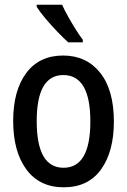

<svg xmlns="http://www.w3.org/2000/svg" viewBox="-20 -786 540 816"><path d="M251 10Q148 10 92 -66Q36 -142 36 -272Q36 -401 91.5 -475.5Q147 -550 248 -550Q347 -550 405.5 -477Q464 -404 464 -269Q464 -142 409.5 -66Q355 10 251 10ZM250 -73Q364 -73 364 -270Q364 -467 249 -467Q136 -467 136 -271Q136 -73 250 -73ZM270 -606Q251 -623 224.5 -650.5Q198 -678 173.5 -707Q149 -736 136 -757V-766H244Q254 -743 269.5 -715.5Q285 -688 301.5 -661.5Q318 -635 332 -617V-606Z"/></svg>

Font: Noto Sans Mono ExtraCondensed Medium
Style: Regular
Weight: 500
Width: 2
Designer: Monotype Design Team
Foundry: Monotype Imaging Inc.
Version: Version 2.014